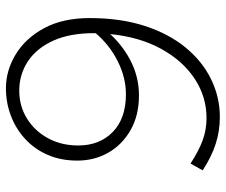

<svg xmlns="http://www.w3.org/2000/svg" viewBox="-77 -674 762 648"><g transform="rotate(-90 304.0 -350.0)"><path d="M330 -711Q390 -711 444.5 -678Q499 -645 533 -582Q567 -519 567 -428Q567 -324 540.5 -242.5Q514 -161 467.5 -104.5Q421 -48 360.5 -18.5Q300 11 233 11Q186 11 142.5 -3Q99 -17 53 -47L76 -88Q119 -60 154.5 -47Q190 -34 230 -34Q301 -34 361.5 -73.5Q422 -113 462.5 -186Q503 -259 513 -359Q470 -313 417.5 -287.5Q365 -262 306 -262Q239 -262 189.5 -290Q140 -318 113 -365Q86 -412 86 -470Q86 -526 105.5 -570.5Q125 -615 159.5 -646.5Q194 -678 238 -694.5Q282 -711 330 -711ZM322 -666Q270 -666 228 -640Q186 -614 161.5 -569Q137 -524 137 -467Q137 -395 182.5 -350.5Q228 -306 310 -306Q366 -306 421 -333.5Q476 -361 516 -408Q517 -492 491.5 -549.5Q466 -607 421.5 -636.5Q377 -666 322 -666Z"/></g></svg>

Font: Red Hat Text
Style: Italic
Weight: 300
Italic angle: -12°
Designer: Pentagram, MCKL
Foundry: Pentagram, MCKL
Version: Version 1.023